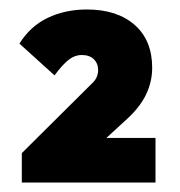

<svg xmlns="http://www.w3.org/2000/svg" viewBox="-20 -732 380 405"><path d="M26 -409 172 -554Q181 -562 184 -569.5Q187 -577 187 -584Q187 -598 178 -607Q169 -616 152 -616Q138 -616 125 -606Q112 -596 95 -573L21 -640Q44 -677 81 -694.5Q118 -712 163 -712Q227 -712 264 -679.5Q301 -647 301 -589Q301 -560 288.5 -533.5Q276 -507 249 -482L163 -403ZM26 -347V-409L122 -441H308V-347Z"/></svg>

Font: Outfit Thin
Style: Bold
Weight: 700
Version: Version 1.100;gftools[0.9.27]